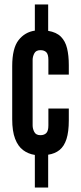

<svg xmlns="http://www.w3.org/2000/svg" viewBox="-20 -785 365 865"><path d="M137 60V-87Q107 -91.5 84 -108.8Q61 -126 48 -160Q35 -194 35 -248V-487Q35 -567.5 63.5 -604Q92 -640.5 137 -647V-765H197V-646Q234 -640 254.2 -619.8Q274.5 -599.5 282.2 -567.2Q290 -535 290 -492V-449H198V-515Q198 -540 188.8 -549.5Q179.5 -559 162 -559Q142 -559 134.5 -544.5Q127 -530 127 -515V-220Q127 -205 134.5 -190.5Q142 -176 162 -176Q179.5 -176 188.8 -185.8Q198 -195.5 198 -220V-296H290V-243Q290 -191 279.5 -158.5Q269 -126 248.2 -109.2Q227.5 -92.5 197 -88V60Z"/></svg>

Font: League Gothic
Style: Regular
Weight: 400
Designer: The League of Moveable Type
Version: Version 2.001